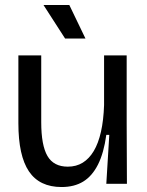

<svg xmlns="http://www.w3.org/2000/svg" viewBox="-20 -740 591 773"><path d="M228 13Q139 13 96.5 -50Q54 -113 54 -244V-517H146V-248Q146 -155 171 -112Q196 -69 253 -69Q287 -69 313 -85Q339 -101 357.5 -132Q376 -163 386.5 -209.5Q397 -256 399 -317V-517H490V-243L491 0H408L420 -197H408Q398 -124 374.5 -77.5Q351 -31 315 -9Q279 13 228 13ZM242 -585 155 -720H259L324 -585Z"/></svg>

Font: Bricolage Grotesque 60pt
Style: Regular
Weight: 400
Version: Version 1.001;gftools[0.9.33.dev8+g029e19f]